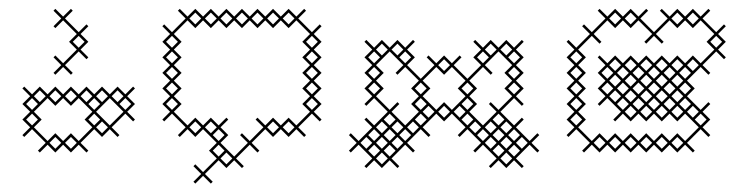

<svg xmlns="http://www.w3.org/2000/svg" viewBox="-20 -346 1719 441"><path d="M57.9 -89.3 89.3 -120.7 107.1 -102.9 125 -120.7 142.9 -102.9 160.7 -120.7 192.1 -89.3 174.3 -71.4 192.1 -53.6 160.7 -22.1 142.9 -40 125 -22.1 107.1 -40 89.3 -22.1 57.9 -53.6 75.7 -71.4ZM31.4 -107.1 49.3 -89.3 31.4 -71.4 49.3 -53.6 31.4 -35.7 35.7 -31.4 53.6 -49.3 85 -17.9 67.1 0 71.4 4.3 89.3 -13.6 107.1 4.3 125 -13.6 142.9 4.3 160.7 -13.6 178.6 4.3 182.9 0 165 -17.9 196.4 -49.3 214.3 -31.4 232.1 -49.3 250 -31.4 254.3 -35.7 236.4 -53.6 267.9 -85 285.7 -67.1 290 -71.4 272.1 -89.3 290 -107.1 272.1 -125 290 -142.9 285.7 -147.1 267.9 -129.3 250 -147.1 232.1 -129.3 214.3 -147.1 196.4 -129.3 178.6 -147.1 160.7 -129.3 142.9 -147.1 125 -129.3 107.1 -147.1 89.3 -129.3 71.4 -147.1 53.6 -129.3 35.7 -147.1 31.4 -142.9 49.3 -125ZM232.1 -57.9 200.7 -89.3 232.1 -120.7 263.6 -89.3ZM182.9 -107.1 196.4 -120.7 210 -107.1 196.4 -93.6ZM254.3 -107.1 267.9 -120.7 281.4 -107.1 267.9 -93.6ZM147.1 -178.6 129.3 -196.4 160.7 -227.9 178.6 -210 182.9 -214.3 165 -232.1 182.9 -250 165 -267.9 182.9 -285.7 178.6 -290 160.7 -272.1 129.3 -303.6 147.1 -321.4 142.9 -325.7 125 -307.9 107.1 -325.7 102.9 -321.4 120.7 -303.6 102.9 -285.7 107.1 -281.4 125 -299.3 156.4 -267.9 138.6 -250 156.4 -232.1 125 -200.7 107.1 -218.6 102.9 -214.3 120.7 -196.4 102.9 -178.6 107.1 -174.3 125 -192.1 142.9 -174.3ZM40 -71.4 53.6 -85 67.1 -71.4 53.6 -57.9ZM40 -107.1 53.6 -120.7 67.1 -107.1 53.6 -93.6ZM57.9 -125 71.4 -138.6 85 -125 71.4 -111.4ZM93.6 -17.9 107.1 -31.4 120.7 -17.9 107.1 -4.3ZM93.6 -125 107.1 -138.6 120.7 -125 107.1 -111.4ZM129.3 -17.9 142.9 -31.4 156.4 -17.9 142.9 -4.3ZM129.3 -125 142.9 -138.6 156.4 -125 142.9 -111.4ZM147.1 -250 160.7 -263.6 174.3 -250 160.7 -236.4ZM165 -125 178.6 -138.6 192.1 -125 178.6 -111.4ZM182.9 -71.4 196.4 -85 210 -71.4 196.4 -57.9ZM200.7 -53.6 214.3 -67.1 227.9 -53.6 214.3 -40ZM200.7 -125 214.3 -138.6 227.9 -125 214.3 -111.4ZM236.4 -125 250 -138.6 263.6 -125 250 -111.4Z M468.6 71.4 450.7 53.6 482.1 22.1 500 40 517.9 22.1 535.7 40 540 35.7 522.1 17.9 553.6 -13.6 571.4 4.3 575.7 0 557.9 -17.9 589.3 -49.3 607.1 -31.4 625 -49.3 642.9 -31.4 660.7 -49.3 678.6 -31.4 682.9 -35.7 665 -53.6 696.4 -85 714.3 -67.1 718.6 -71.4 700.7 -89.3 718.6 -107.1 700.7 -125 718.6 -142.9 700.7 -160.7 718.6 -178.6 700.7 -196.4 718.6 -214.3 700.7 -232.1 718.6 -250 700.7 -267.9 718.6 -285.7 714.3 -290 696.4 -272.1 665 -303.6 682.9 -321.4 678.6 -325.7 660.7 -307.9 642.9 -325.7 625 -307.9 607.1 -325.7 589.3 -307.9 571.4 -325.7 553.6 -307.9 535.7 -325.7 517.9 -307.9 500 -325.7 482.1 -307.9 464.3 -325.7 446.4 -307.9 428.6 -325.7 410.7 -307.9 392.9 -325.7 388.6 -321.4 406.4 -303.6 375 -272.1 357.1 -290 352.9 -285.7 370.7 -267.9 352.9 -250 370.7 -232.1 352.9 -214.3 370.7 -196.4 352.9 -178.6 370.7 -160.7 352.9 -142.9 370.7 -125 352.9 -107.1 370.7 -89.3 352.9 -71.4 357.1 -67.1 375 -85 406.4 -53.6 388.6 -35.7 392.9 -31.4 410.7 -49.3 428.6 -31.4 446.4 -49.3 477.9 -17.9 460 0 477.9 17.9 446.4 49.3 428.6 31.4 424.3 35.7 442.1 53.6 424.3 71.4 428.6 75.7 446.4 57.9 464.3 75.7ZM517.9 13.6 486.4 -17.9 504.3 -35.7 486.4 -53.6 504.3 -71.4 500 -75.7 482.1 -57.9 464.3 -75.7 446.4 -57.9 428.6 -75.7 410.7 -57.9 379.3 -89.3 397.1 -107.1 379.3 -125 397.1 -142.9 379.3 -160.7 397.1 -178.6 379.3 -196.4 397.1 -214.3 379.3 -232.1 397.1 -250 379.3 -267.9 410.7 -299.3 428.6 -281.4 446.4 -299.3 464.3 -281.4 482.1 -299.3 500 -281.4 517.9 -299.3 535.7 -281.4 553.6 -299.3 571.4 -281.4 589.3 -299.3 607.1 -281.4 625 -299.3 642.9 -281.4 660.7 -299.3 692.1 -267.9 674.3 -250 692.1 -232.1 674.3 -214.3 692.1 -196.4 674.3 -178.6 692.1 -160.7 674.3 -142.9 692.1 -125 674.3 -107.1 692.1 -89.3 660.7 -57.9 642.9 -75.7 625 -57.9 607.1 -75.7 589.3 -57.9 571.4 -75.7 567.1 -71.4 585 -53.6 553.6 -22.1 535.7 -40 531.4 -35.7 549.3 -17.9ZM468.6 -35.7 482.1 -49.3 495.7 -35.7 482.1 -22.1ZM361.4 -107.1 375 -120.7 388.6 -107.1 375 -93.6ZM361.4 -142.9 375 -156.4 388.6 -142.9 375 -129.3ZM361.4 -178.6 375 -192.1 388.6 -178.6 375 -165ZM361.4 -214.3 375 -227.9 388.6 -214.3 375 -200.7ZM361.4 -250 375 -263.6 388.6 -250 375 -236.4ZM415 -53.6 428.6 -67.1 442.1 -53.6 428.6 -40ZM415 -303.6 428.6 -317.1 442.1 -303.6 428.6 -290ZM450.7 -53.6 464.3 -67.1 477.9 -53.6 464.3 -40ZM450.7 -303.6 464.3 -317.1 477.9 -303.6 464.3 -290ZM468.6 0 482.1 -13.6 495.7 0 482.1 13.6ZM486.4 17.9 500 4.3 513.6 17.9 500 31.4ZM486.4 -303.6 500 -317.1 513.6 -303.6 500 -290ZM522.1 -303.6 535.7 -317.1 549.3 -303.6 535.7 -290ZM557.9 -303.6 571.4 -317.1 585 -303.6 571.4 -290ZM593.6 -53.6 607.1 -67.1 620.7 -53.6 607.1 -40ZM593.6 -303.6 607.1 -317.1 620.7 -303.6 607.1 -290ZM629.3 -53.6 642.9 -67.1 656.4 -53.6 642.9 -40ZM629.3 -303.6 642.9 -317.1 656.4 -303.6 642.9 -290ZM682.9 -107.1 696.4 -120.7 710 -107.1 696.4 -93.6ZM682.9 -142.9 696.4 -156.4 710 -142.9 696.4 -129.3ZM682.9 -178.6 696.4 -192.1 710 -178.6 696.4 -165ZM682.9 -214.3 696.4 -227.9 710 -214.3 696.4 -200.7ZM682.9 -250 696.4 -263.6 710 -250 696.4 -236.4Z M1000 -174.3 1017.9 -192.1 1049.3 -160.7 1031.4 -142.9 1049.3 -125 1017.9 -93.6 1000 -111.4 982.1 -93.6 950.7 -125 968.6 -142.9 950.7 -160.7 982.1 -192.1ZM1053.6 -165 1022.1 -196.4 1040 -214.3 1035.7 -218.6 1017.9 -200.7 1000 -218.6 982.1 -200.7 964.3 -218.6 960 -214.3 977.9 -196.4 946.4 -165 915 -196.4 932.9 -214.3 915 -232.1 932.9 -250 928.6 -254.3 910.7 -236.4 892.9 -254.3 875 -236.4 857.1 -254.3 839.3 -236.4 821.4 -254.3 817.1 -250 835 -232.1 817.1 -214.3 835 -196.4 817.1 -178.6 835 -160.7 817.1 -142.9 835 -125 817.1 -107.1 821.4 -102.9 839.3 -120.7 870.7 -89.3 839.3 -57.9 821.4 -75.7 817.1 -71.4 835 -53.6 803.6 -22.1 785.7 -40 781.4 -35.7 799.3 -17.9 781.4 0 785.7 4.3 803.6 -13.6 835 17.9 817.1 35.7 821.4 40 839.3 22.1 857.1 40 875 22.1 892.9 40 897.1 35.7 879.3 17.9 910.7 -13.6 928.6 4.3 932.9 0 915 -17.9 946.4 -49.3 964.3 -31.4 968.6 -35.7 950.7 -53.6 982.1 -85 1000 -67.1 1017.9 -85 1049.3 -53.6 1031.4 -35.7 1035.7 -31.4 1053.6 -49.3 1085 -17.9 1067.1 0 1071.4 4.3 1089.3 -13.6 1120.7 17.9 1102.9 35.7 1107.1 40 1125 22.1 1142.9 40 1160.7 22.1 1178.6 40 1182.9 35.7 1165 17.9 1196.4 -13.6 1214.3 4.3 1218.6 0 1200.7 -17.9 1218.6 -35.7 1214.3 -40 1196.4 -22.1 1165 -53.6 1182.9 -71.4 1178.6 -75.7 1160.7 -57.9 1129.3 -89.3 1160.7 -120.7 1178.6 -102.9 1182.9 -107.1 1165 -125 1182.9 -142.9 1165 -160.7 1182.9 -178.6 1165 -196.4 1182.9 -214.3 1165 -232.1 1182.9 -250 1178.6 -254.3 1160.7 -236.4 1142.9 -254.3 1125 -236.4 1107.1 -254.3 1089.3 -236.4 1071.4 -254.3 1067.1 -250 1085 -232.1 1067.1 -214.3 1085 -196.4ZM924.3 -142.9 942.1 -125 924.3 -107.1 942.1 -89.3 910.7 -57.9 879.3 -89.3 897.1 -107.1 892.9 -111.4 875 -93.6 843.6 -125 861.4 -142.9 843.6 -160.7 861.4 -178.6 843.6 -196.4 875 -227.9 906.4 -196.4 888.6 -178.6 892.9 -174.3 910.7 -192.1 942.1 -160.7ZM1075.7 -142.9 1057.9 -160.7 1089.3 -192.1 1107.1 -174.3 1111.4 -178.6 1093.6 -196.4 1125 -227.9 1156.4 -196.4 1138.6 -178.6 1156.4 -160.7 1138.6 -142.9 1156.4 -125 1125 -93.6 1107.1 -111.4 1102.9 -107.1 1120.7 -89.3 1089.3 -57.9 1057.9 -89.3 1075.7 -107.1 1057.9 -125ZM1147.1 -214.3 1160.7 -227.9 1174.3 -214.3 1160.7 -200.7ZM1107.1 -67.1 1120.7 -53.6 1107.1 -40 1093.6 -53.6ZM1142.9 -31.4 1156.4 -17.9 1142.9 -4.3 1129.3 -17.9ZM1111.4 0 1125 -13.6 1138.6 0 1125 13.6ZM1075.7 -35.7 1089.3 -49.3 1102.9 -35.7 1089.3 -22.1ZM897.1 -214.3 910.7 -227.9 924.3 -214.3 910.7 -200.7ZM857.1 -67.1 870.7 -53.6 857.1 -40 843.6 -53.6ZM825.7 0 839.3 -13.6 852.9 0 839.3 13.6ZM861.4 -35.7 875 -49.3 888.6 -35.7 875 -22.1ZM821.4 -31.4 835 -17.9 821.4 -4.3 807.9 -17.9ZM1040 -71.4 1053.6 -85 1067.1 -71.4 1053.6 -57.9ZM1035.7 -102.9 1049.3 -89.3 1035.7 -75.7 1022.1 -89.3ZM897.1 -35.7 910.7 -49.3 924.3 -35.7 910.7 -22.1ZM857.1 -31.4 870.7 -17.9 857.1 -4.3 843.6 -17.9ZM861.4 0 875 -13.6 888.6 0 875 13.6ZM857.1 4.3 870.7 17.9 857.1 31.4 843.6 17.9ZM892.9 -31.4 906.4 -17.9 892.9 -4.3 879.3 -17.9ZM928.6 -67.1 942.1 -53.6 928.6 -40 915 -53.6ZM1111.4 -35.7 1125 -49.3 1138.6 -35.7 1125 -22.1ZM1147.1 -35.7 1160.7 -49.3 1174.3 -35.7 1160.7 -22.1ZM1107.1 -31.4 1120.7 -17.9 1107.1 -4.3 1093.6 -17.9ZM1147.1 0 1160.7 -13.6 1174.3 0 1160.7 13.6ZM1142.9 4.3 1156.4 17.9 1142.9 31.4 1129.3 17.9ZM825.7 -35.7 839.3 -49.3 852.9 -35.7 839.3 -22.1ZM825.7 -142.9 839.3 -156.4 852.9 -142.9 839.3 -129.3ZM825.7 -178.6 839.3 -192.1 852.9 -178.6 839.3 -165ZM825.7 -214.3 839.3 -227.9 852.9 -214.3 839.3 -200.7ZM843.6 -232.1 857.1 -245.7 870.7 -232.1 857.1 -218.6ZM861.4 -71.4 875 -85 888.6 -71.4 875 -57.9ZM879.3 -53.6 892.9 -67.1 906.4 -53.6 892.9 -40ZM879.3 -232.1 892.9 -245.7 906.4 -232.1 892.9 -218.6ZM932.9 -71.4 946.4 -85 960 -71.4 946.4 -57.9ZM932.9 -107.1 946.4 -120.7 960 -107.1 946.4 -93.6ZM932.9 -142.9 946.4 -156.4 960 -142.9 946.4 -129.3ZM950.7 -89.3 964.3 -102.9 977.9 -89.3 964.3 -75.7ZM986.4 -89.3 1000 -102.9 1013.6 -89.3 1000 -75.7ZM986.4 -196.4 1000 -210 1013.6 -196.4 1000 -182.9ZM1040 -107.1 1053.6 -120.7 1067.1 -107.1 1053.6 -93.6ZM1040 -142.9 1053.6 -156.4 1067.1 -142.9 1053.6 -129.3ZM1057.9 -53.6 1071.4 -67.1 1085 -53.6 1071.4 -40ZM1075.7 -214.3 1089.3 -227.9 1102.9 -214.3 1089.3 -200.7ZM1093.6 -232.1 1107.1 -245.7 1120.7 -232.1 1107.1 -218.6ZM1111.4 -71.4 1125 -85 1138.6 -71.4 1125 -57.9ZM1129.3 -53.6 1142.9 -67.1 1156.4 -53.6 1142.9 -40ZM1129.3 -232.1 1142.9 -245.7 1156.4 -232.1 1142.9 -218.6ZM1147.1 -142.9 1160.7 -156.4 1174.3 -142.9 1160.7 -129.3ZM1147.1 -178.6 1160.7 -192.1 1174.3 -178.6 1160.7 -165ZM1165 -17.9 1178.6 -31.4 1192.1 -17.9 1178.6 -4.3Z M1392.9 4.3 1410.7 -13.6 1428.6 4.3 1446.4 -13.6 1464.3 4.3 1482.1 -13.6 1500 4.3 1517.9 -13.6 1535.7 4.3 1553.6 -13.6 1571.4 4.3 1575.7 0 1557.9 -17.9 1589.3 -49.3 1607.1 -31.4 1611.4 -35.7 1593.6 -53.6 1611.4 -71.4 1593.6 -89.3 1611.4 -107.1 1607.1 -111.4 1589.3 -93.6 1557.9 -125 1575.7 -142.9 1557.9 -160.7 1589.3 -192.1 1607.1 -174.3 1611.4 -178.6 1593.6 -196.4 1625 -227.9 1642.9 -210 1647.1 -214.3 1629.3 -232.1 1647.1 -250 1629.3 -267.9 1647.1 -285.7 1642.9 -290 1625 -272.1 1593.6 -303.6 1611.4 -321.4 1607.1 -325.7 1589.3 -307.9 1571.4 -325.7 1553.6 -307.9 1535.7 -325.7 1517.9 -307.9 1500 -325.7 1495.7 -321.4 1513.6 -303.6 1482.1 -272.1 1450.7 -303.6 1468.6 -321.4 1464.3 -325.7 1446.4 -307.9 1428.6 -325.7 1410.7 -307.9 1392.9 -325.7 1375 -307.9 1357.1 -325.7 1352.9 -321.4 1370.7 -303.6 1339.3 -272.1 1321.4 -290 1317.1 -285.7 1335 -267.9 1303.6 -236.4 1285.7 -254.3 1281.4 -250 1299.3 -232.1 1281.4 -214.3 1299.3 -196.4 1281.4 -178.6 1299.3 -160.7 1281.4 -142.9 1299.3 -125 1281.4 -107.1 1299.3 -89.3 1281.4 -71.4 1299.3 -53.6 1281.4 -35.7 1285.7 -31.4 1303.6 -49.3 1335 -17.9 1317.1 0 1321.4 4.3 1339.3 -13.6 1357.1 4.3 1375 -13.6ZM1553.6 -85 1585 -53.6 1553.6 -22.1 1535.7 -40 1517.9 -22.1 1500 -40 1482.1 -22.1 1464.3 -40 1446.4 -22.1 1428.6 -40 1410.7 -22.1 1392.9 -40 1375 -22.1 1357.1 -40 1339.3 -22.1 1307.9 -53.6 1325.7 -71.4 1307.9 -89.3 1325.7 -107.1 1307.9 -125 1325.7 -142.9 1307.9 -160.7 1325.7 -178.6 1307.9 -196.4 1325.7 -214.3 1307.9 -232.1 1339.3 -263.6 1357.1 -245.7 1361.4 -250 1343.6 -267.9 1375 -299.3 1392.9 -281.4 1410.7 -299.3 1428.6 -281.4 1446.4 -299.3 1477.9 -267.9 1460 -250 1464.3 -245.7 1482.1 -263.6 1500 -245.7 1504.3 -250 1486.4 -267.9 1517.9 -299.3 1535.7 -281.4 1553.6 -299.3 1571.4 -281.4 1589.3 -299.3 1620.7 -267.9 1602.9 -250 1620.7 -232.1 1589.3 -200.7 1571.4 -218.6 1553.6 -200.7 1535.7 -218.6 1517.9 -200.7 1500 -218.6 1482.1 -200.7 1464.3 -218.6 1446.4 -200.7 1428.6 -218.6 1410.7 -200.7 1392.9 -218.6 1375 -200.7 1357.1 -218.6 1352.9 -214.3 1370.7 -196.4 1352.9 -178.6 1370.7 -160.7 1352.9 -142.9 1370.7 -125 1352.9 -107.1 1357.1 -102.9 1375 -120.7 1406.4 -89.3 1388.6 -71.4 1392.9 -67.1 1410.7 -85 1428.6 -67.1 1446.4 -85 1464.3 -67.1 1482.1 -85 1500 -67.1 1517.9 -85 1535.7 -67.1ZM1575.7 -71.4 1589.3 -85 1602.9 -71.4 1589.3 -57.9ZM1397.1 -107.1 1410.7 -120.7 1424.3 -107.1 1410.7 -93.6ZM1397.1 -142.9 1410.7 -156.4 1424.3 -142.9 1410.7 -129.3ZM1397.1 -178.6 1410.7 -192.1 1424.3 -178.6 1410.7 -165ZM1432.9 -178.6 1446.4 -192.1 1460 -178.6 1446.4 -165ZM1392.9 -174.3 1406.4 -160.7 1392.9 -147.1 1379.3 -160.7ZM1468.6 -178.6 1482.1 -192.1 1495.7 -178.6 1482.1 -165ZM1428.6 -174.3 1442.1 -160.7 1428.6 -147.1 1415 -160.7ZM1504.3 -178.6 1517.9 -192.1 1531.4 -178.6 1517.9 -165ZM1464.3 -174.3 1477.9 -160.7 1464.3 -147.1 1450.7 -160.7ZM1540 -178.6 1553.6 -192.1 1567.1 -178.6 1553.6 -165ZM1500 -174.3 1513.6 -160.7 1500 -147.1 1486.4 -160.7ZM1535.7 -174.3 1549.3 -160.7 1535.7 -147.1 1522.1 -160.7ZM1535.7 -138.6 1549.3 -125 1535.7 -111.4 1522.1 -125ZM1535.7 -102.9 1549.3 -89.3 1535.7 -75.7 1522.1 -89.3ZM1540 -107.1 1553.6 -120.7 1567.1 -107.1 1553.6 -93.6ZM1500 -102.9 1513.6 -89.3 1500 -75.7 1486.4 -89.3ZM1504.3 -107.1 1517.9 -120.7 1531.4 -107.1 1517.9 -93.6ZM1464.3 -102.9 1477.9 -89.3 1464.3 -75.7 1450.7 -89.3ZM1468.6 -107.1 1482.1 -120.7 1495.7 -107.1 1482.1 -93.6ZM1428.6 -102.9 1442.1 -89.3 1428.6 -75.7 1415 -89.3ZM1432.9 -107.1 1446.4 -120.7 1460 -107.1 1446.4 -93.6ZM1432.9 -142.9 1446.4 -156.4 1460 -142.9 1446.4 -129.3ZM1392.9 -138.6 1406.4 -125 1392.9 -111.4 1379.3 -125ZM1468.6 -142.9 1482.1 -156.4 1495.7 -142.9 1482.1 -129.3ZM1428.6 -138.6 1442.1 -125 1428.6 -111.4 1415 -125ZM1504.3 -142.9 1517.9 -156.4 1531.4 -142.9 1517.9 -129.3ZM1464.3 -138.6 1477.9 -125 1464.3 -111.4 1450.7 -125ZM1540 -142.9 1553.6 -156.4 1567.1 -142.9 1553.6 -129.3ZM1500 -138.6 1513.6 -125 1500 -111.4 1486.4 -125ZM1290 -71.4 1303.6 -85 1317.1 -71.4 1303.6 -57.9ZM1290 -107.1 1303.6 -120.7 1317.1 -107.1 1303.6 -93.6ZM1290 -142.9 1303.6 -156.4 1317.1 -142.9 1303.6 -129.3ZM1290 -178.6 1303.6 -192.1 1317.1 -178.6 1303.6 -165ZM1290 -214.3 1303.6 -227.9 1317.1 -214.3 1303.6 -200.7ZM1343.6 -17.9 1357.1 -31.4 1370.7 -17.9 1357.1 -4.3ZM1361.4 -142.9 1375 -156.4 1388.6 -142.9 1375 -129.3ZM1361.4 -178.6 1375 -192.1 1388.6 -178.6 1375 -165ZM1379.3 -17.9 1392.9 -31.4 1406.4 -17.9 1392.9 -4.3ZM1379.3 -196.4 1392.9 -210 1406.4 -196.4 1392.9 -182.9ZM1379.3 -303.6 1392.9 -317.1 1406.4 -303.6 1392.9 -290ZM1415 -17.9 1428.6 -31.4 1442.1 -17.9 1428.6 -4.3ZM1415 -196.4 1428.6 -210 1442.1 -196.4 1428.6 -182.9ZM1415 -303.6 1428.6 -317.1 1442.1 -303.6 1428.6 -290ZM1450.7 -17.9 1464.3 -31.4 1477.9 -17.9 1464.3 -4.3ZM1450.7 -196.4 1464.3 -210 1477.9 -196.4 1464.3 -182.9ZM1486.4 -17.9 1500 -31.4 1513.6 -17.9 1500 -4.3ZM1486.4 -196.4 1500 -210 1513.6 -196.4 1500 -182.9ZM1522.1 -17.9 1535.7 -31.4 1549.3 -17.9 1535.7 -4.3ZM1522.1 -196.4 1535.7 -210 1549.3 -196.4 1535.7 -182.9ZM1522.1 -303.6 1535.7 -317.1 1549.3 -303.6 1535.7 -290ZM1557.9 -89.3 1571.4 -102.9 1585 -89.3 1571.4 -75.7ZM1557.9 -196.4 1571.4 -210 1585 -196.4 1571.4 -182.9ZM1557.9 -303.6 1571.4 -317.1 1585 -303.6 1571.4 -290ZM1611.4 -250 1625 -263.6 1638.6 -250 1625 -236.4Z"/></svg>

Font: Gossip Icons Low Cross Stitch
Style: Regular
Weight: 300
Designer: Deborah Khodanovich
Version: Version 1.001;Glyphs 3.3.1 (3343)